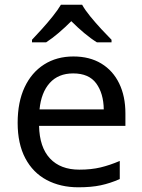

<svg xmlns="http://www.w3.org/2000/svg" viewBox="-20 -786 604 816"><path d="M292 -546Q361 -546 410.5 -516Q460 -486 486.5 -431.5Q513 -377 513 -304V-251H146Q148 -160 192.5 -112.5Q237 -65 317 -65Q368 -65 407.5 -74.5Q447 -84 489 -102V-25Q448 -7 408 1.5Q368 10 313 10Q237 10 178.5 -21Q120 -52 87.5 -113.5Q55 -175 55 -264Q55 -352 84.5 -415Q114 -478 167.5 -512Q221 -546 292 -546ZM291 -474Q228 -474 191.5 -433.5Q155 -393 148 -321H421Q420 -389 389 -431.5Q358 -474 291 -474ZM329 -766Q341 -744 363.5 -716.5Q386 -689 410.5 -662.5Q435 -636 454 -617V-606H392Q366 -622 338 -645.5Q310 -669 283 -696Q256 -669 229 -646Q202 -623 176 -606H116V-617Q135 -637 158.5 -663Q182 -689 204 -716.5Q226 -744 239 -766Z"/></svg>

Font: Noto Sans Chorasmian
Style: Regular
Weight: 400
Designer: Federico Parra Barrios
Foundry: Google LLC
Version: Version 1.004; ttfautohint (v1.8.4.7-5d5b)